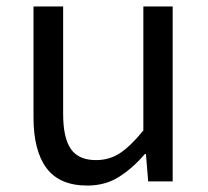

<svg xmlns="http://www.w3.org/2000/svg" viewBox="-20 -563 647 596"><path d="M251 13Q165 13 124.5 -41Q84 -95 84 -199V-543H176V-210Q176 -135 200 -100.5Q224 -66 278 -66Q320 -66 353 -88Q386 -110 425 -158V-543H516V0H440L433 -85H430Q392 -41 349.5 -14Q307 13 251 13Z"/></svg>

Font: Noto Sans JP Thin
Style: Regular
Weight: 400
Version: Version 2.004-H2;hotconv 1.0.118;makeotfexe 2.5.65603